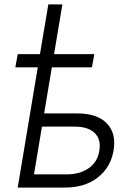

<svg xmlns="http://www.w3.org/2000/svg" viewBox="-20 -847 605 867"><path d="M405.9 -602.6 395.2 -543H214.1L179.3 -334.9H328.1Q418.7 -334.9 462.2 -290.1Q505.7 -245.4 492.9 -167.6Q479.8 -90.9 421.5 -45.5Q363.3 0 272.4 0H60L150.6 -543H49.4L60 -602.6H160.5L198.2 -827.1H261.7L224.1 -602.6ZM169.4 -275.2 133.5 -59.7H282.3Q341.3 -59.7 381 -87.7Q420.8 -115.8 428.6 -166.5Q437.1 -218 407.3 -246.6Q377.5 -275.2 318.5 -275.2Z"/></svg>

Font: Karasuma Gothic
Style: Light Italic
Weight: 300
Italic angle: 9.39998°
Designer: Rasmus Andersson / Ryoko Nishizuka
Foundry: rsms
Version: Version 1.00